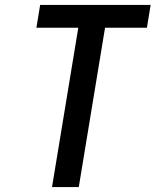

<svg xmlns="http://www.w3.org/2000/svg" viewBox="-20 -755 640 775"><path d="M190 0 296 -643H127L142 -735H588L573 -643H404L298 0Z"/></svg>

Font: Iosevka Aile Semibold Oblique
Style: Regular
Weight: 600
Italic angle: -9°
Designer: Belleve Invis
Foundry: Belleve Invis
Version: Version 31.1.0; ttfautohint (v1.8.4)